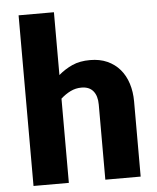

<svg xmlns="http://www.w3.org/2000/svg" viewBox="-53 -794 686 839"><g transform="rotate(-5 290.0 -374.0)"><path d="M60 0V-748.5H215V-473Q243 -497 275.8 -511.8Q308.5 -526.5 354 -526.5Q396.5 -526.5 429.2 -511.8Q462 -497 484.5 -470.8Q507 -444.5 518.5 -408.2Q530 -372 530 -329.5V0H375V-329.5Q375 -367.5 357.5 -388.8Q340 -410 306 -410Q280.5 -410 258 -399Q235.5 -388 215 -369.5V0Z"/></g></svg>

Font: LatoHex
Style: Regular
Weight: 900
Designer: Lukasz Dziedzic
Foundry: tyPoland Lukasz Dziedzic
Version: Version 1.104; Western+Polish opensource